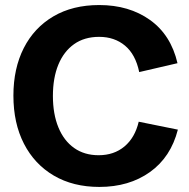

<svg xmlns="http://www.w3.org/2000/svg" viewBox="-20 -736 757 769"><path d="M377.9 12.7Q272.9 12.7 195.6 -32.7Q118.2 -78.1 75.9 -160.4Q33.7 -242.7 33.7 -353Q33.7 -461.9 75.2 -543.5Q116.7 -625 193.8 -670.4Q271 -715.8 377.4 -715.8Q497.1 -715.8 580.8 -656Q664.6 -596.2 690.9 -482.9L537.6 -447.3Q522.9 -518.1 480.7 -553.2Q438.5 -588.4 377 -588.4Q317.9 -588.4 276.6 -559.1Q235.4 -529.8 213.6 -476.8Q191.9 -423.8 191.9 -351.6Q191.9 -279.3 213.9 -225.8Q235.8 -172.4 276.9 -143.3Q317.9 -114.3 375 -114.3Q436.5 -114.3 478.5 -149.4Q520.5 -184.6 535.6 -248.5L692.4 -216.8Q664.1 -106.4 580.6 -46.9Q497.1 12.7 377.9 12.7Z"/></svg>

Font: Schibsted Grotesk
Style: Bold
Weight: 700
Designer: Bakken & Baeck AS, Henrik Kongsvoll
Foundry: Schibsted ASA
Version: Version 1.100;gftools[0.9.25]